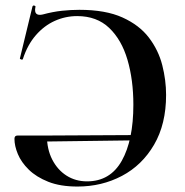

<svg xmlns="http://www.w3.org/2000/svg" viewBox="-20 -672 679 704"><path d="M264 12Q201 12 157 -5.5Q113 -23 85.5 -50Q58 -77 45.5 -107Q33 -137 33 -163Q33 -175 44 -175H152Q152 -125 171.5 -87Q191 -49 224 -28Q257 -7 299 -7Q384 -7 426.5 -82.5Q469 -158 469 -288Q469 -379 447.5 -452.5Q426 -526 380.5 -569.5Q335 -613 263 -613Q220 -613 181 -595.5Q142 -578 111.5 -543Q81 -508 64 -456Q63 -452 57.5 -454Q52 -456 53 -458L99 -648Q101 -653 106 -651.5Q111 -650 110 -647Q106 -628 113.5 -621.5Q121 -615 137 -619Q174 -629 207 -632.5Q240 -636 271 -636Q367 -636 429 -608Q491 -580 526 -534Q561 -488 575 -433Q589 -378 589 -324Q589 -217 545 -141.5Q501 -66 427 -27Q353 12 264 12ZM519 -177 520 -158 140 -153V-175Z"/></svg>

Font: Cormorant Garamond Light
Style: Regular
Weight: 300
Designer: Christian Thalmann (Catharsis Fonts)
Foundry: Catharsis Fonts
Version: Version 4.001